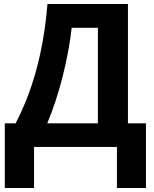

<svg xmlns="http://www.w3.org/2000/svg" viewBox="-20 -734 767 959"><path d="M619 -714H217C196 -459 137 -270 58 -118H4V205H150V0H564V205H709V-118H619ZM469 -595V-118H216C277 -261 323 -454 338 -595Z"/></svg>

Font: Noto Sans Display
Style: Bold
Weight: 700
Designer: Monotype Design Team
Foundry: Monotype Imaging Inc.
Version: Version 1.900